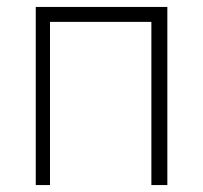

<svg xmlns="http://www.w3.org/2000/svg" viewBox="-20 -503 586 553"><path d="M462 -483V30H416V-440H124V30H83V-483Z"/></svg>

Font: Gmarket Sans TTF Light
Style: Regular
Weight: 300
Designer: Creative Director : Sungho Lee; Art Director : Kiwoong Choi; Project Manager : Sori Yang, Jongwook Yoon; Font Designer :
Foundry: Sandoll Inc.
Version: Version 1.000;hotconv 1.0.109;makeotfexe 2.5.65596